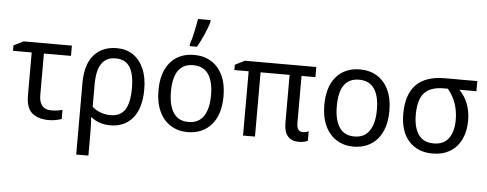

<svg xmlns="http://www.w3.org/2000/svg" viewBox="-61 -972 3493 1378"><g transform="rotate(5 1685.5 -282.5)"><path d="M428 -462H233V-164Q233 -60 321 -60Q341 -60 363 -63Q385 -66 401 -71V-5Q386 1 360 6Q334 11 307 11Q233 11 189 -25.5Q145 -62 145 -155V-462H10V-501L80 -536H428Z M751 10Q713 10 677.5 -1.5Q642 -13 615 -35H610Q615 2 615 98V240H527V-275Q527 -409 587 -477.5Q647 -546 753 -546Q818 -546 867.5 -513.5Q917 -481 945 -418.5Q973 -356 973 -268Q973 -134 914 -62Q855 10 751 10ZM615 -274V-112Q641 -88 675.5 -75.5Q710 -63 748 -63Q819 -63 851.5 -114Q884 -165 884 -268Q884 -372 851.5 -422Q819 -472 749 -472Q681 -472 648 -422.5Q615 -373 615 -274Z M1307 10Q1240 10 1187 -23Q1134 -56 1104.5 -119Q1075 -182 1075 -269Q1075 -401 1137.5 -473.5Q1200 -546 1310 -546Q1379 -546 1432 -513.5Q1485 -481 1514.5 -418.5Q1544 -356 1544 -269Q1544 -137 1480.5 -63.5Q1417 10 1307 10ZM1309 -63Q1382 -63 1418 -117Q1454 -171 1454 -269Q1454 -367 1418 -419.5Q1382 -472 1308 -472Q1165 -472 1165 -269Q1165 -171 1200.5 -117Q1236 -63 1309 -63ZM1271 -620Q1283 -655 1294.5 -708Q1306 -761 1313 -805H1404V-794Q1396 -760 1371.5 -703.5Q1347 -647 1323 -606H1271Z M2175 -72V-3Q2165 2 2148 6Q2131 10 2110 10Q2057 10 2030 -22Q2003 -54 2003 -118V-463H1794V0H1708V-463H1605V-501L1674 -536H2189V-463H2089V-124Q2089 -62 2132 -62Q2155 -62 2175 -72Z M2502 10Q2435 10 2382 -23Q2329 -56 2299.5 -119Q2270 -182 2270 -269Q2270 -401 2332.5 -473.5Q2395 -546 2505 -546Q2574 -546 2627 -513.5Q2680 -481 2709.5 -418.5Q2739 -356 2739 -269Q2739 -137 2675.5 -63.5Q2612 10 2502 10ZM2504 -63Q2577 -63 2613 -117Q2649 -171 2649 -269Q2649 -367 2613 -419.5Q2577 -472 2503 -472Q2360 -472 2360 -269Q2360 -171 2395.5 -117Q2431 -63 2504 -63Z M3073 10Q2966 10 2903 -59.5Q2840 -129 2840 -256Q2840 -536 3115 -536H3349V-463H3226Q3265 -424 3286.5 -369.5Q3308 -315 3308 -246Q3308 -172 3281 -114Q3254 -56 3201 -23Q3148 10 3073 10ZM3075 -63Q3148 -63 3183.5 -112Q3219 -161 3219 -244Q3219 -373 3143 -463H3114Q3019 -463 2974.5 -415Q2930 -367 2930 -256Q2930 -167 2965.5 -115Q3001 -63 3075 -63Z"/></g></svg>

Font: Noto Sans Display
Style: Regular
Weight: 400
Designer: Monotype Design team
Foundry: Monotype Imaging Inc.
Version: Version 1.000